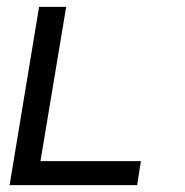

<svg xmlns="http://www.w3.org/2000/svg" viewBox="-20 -540 540 560"><path d="M8 0 94 -520H173L98 -70H391L380 0Z"/></svg>

Font: Iosevka Oblique
Style: Regular
Weight: 400
Italic angle: -9°
Monospace: yes
Designer: Belleve Invis
Foundry: Belleve Invis
Version: Version 32.5.0; ttfautohint (v1.8.4)